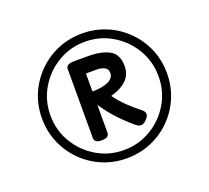

<svg xmlns="http://www.w3.org/2000/svg" viewBox="-101 -1497 885 813"><g transform="rotate(-20 341.5 -1091.0)"><path d="M341 -810Q283 -810 232 -831.5Q181 -853 142 -892Q103 -931 81.5 -982Q60 -1033 60 -1091Q60 -1150 81.5 -1200.5Q103 -1251 142 -1290Q181 -1329 232 -1350.5Q283 -1372 341 -1372Q400 -1372 451 -1350.5Q502 -1329 541 -1290Q580 -1251 601.5 -1200.5Q623 -1150 623 -1091Q623 -1033 601.5 -982Q580 -931 541 -892Q502 -853 451 -831.5Q400 -810 341 -810ZM341 -847Q408 -847 463.5 -880Q519 -913 552 -968.5Q585 -1024 585 -1091Q585 -1158 552 -1213.5Q519 -1269 463.5 -1302Q408 -1335 341 -1335Q275 -1335 219.5 -1302Q164 -1269 131 -1213.5Q98 -1158 98 -1091Q98 -1024 131 -968.5Q164 -913 219.5 -880Q275 -847 341 -847ZM266 -918Q249 -918 241.5 -924Q234 -930 234 -940V-1252Q234 -1273 273 -1273H333Q395 -1273 430 -1253Q465 -1233 465 -1181Q465 -1141 438 -1116.5Q411 -1092 368 -1081Q391 -1050 415.5 -1026.5Q440 -1003 468 -981Q481 -971 482.5 -960.5Q484 -950 471 -936Q448 -910 424 -930Q390 -958 358.5 -991.5Q327 -1025 300 -1066V-940Q300 -930 292.5 -924Q285 -918 266 -918ZM300 -1126Q344 -1126 371 -1138Q398 -1150 398 -1175Q398 -1192 383.5 -1199.5Q369 -1207 350 -1207H300Z"/></g></svg>

Font: Playwrite VN
Style: Regular
Weight: 400
Designer: Veronika Burian, José Scaglione
Foundry: TypeTogether
Version: Version 1.002